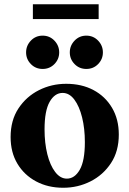

<svg xmlns="http://www.w3.org/2000/svg" viewBox="-20 -870 610 905"><path d="M292 -475Q365 -475 420.5 -445.5Q476 -416 508 -362Q540 -308 540 -236Q540 -157 503 -101Q466 -45 406.5 -15Q347 15 278 15Q206 15 150 -15Q94 -45 62 -98.5Q30 -152 30 -224Q30 -303 67 -359Q104 -415 163.5 -445Q223 -475 292 -475ZM295 -28Q332 -28 356 -70Q380 -112 380 -200Q380 -264 367 -316.5Q354 -369 330.5 -400.5Q307 -432 275 -432Q238 -432 214 -390Q190 -348 190 -260Q190 -196 203 -143.5Q216 -91 240 -59.5Q264 -28 295 -28ZM181 -545Q148 -545 125.5 -568Q103 -591 103 -623Q103 -655 125.5 -678.5Q148 -702 181 -702Q214 -702 236.5 -678.5Q259 -655 259 -623Q259 -591 236.5 -568Q214 -545 181 -545ZM387 -545Q354 -545 331.5 -568Q309 -591 309 -623Q309 -655 331.5 -678.5Q354 -702 387 -702Q420 -702 442.5 -678.5Q465 -655 465 -623Q465 -591 442.5 -568Q420 -545 387 -545ZM135 -850H445V-780H135Z"/></svg>

Font: Bona Nova
Style: Bold
Weight: 700
Designer: Mateusz Machalski
Foundry: Capitalics
Version: Version 4.001; ttfautohint (v1.8.3)